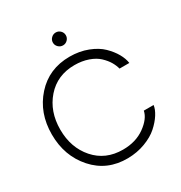

<svg xmlns="http://www.w3.org/2000/svg" viewBox="-215 -1097 1191 1261"><g transform="rotate(-30 381.0 -466.5)"><path d="M424.6 -859.6Q410.2 -845.2 390.1 -845.2Q370.1 -845.2 355.5 -859.6Q340.8 -874 340.8 -894Q340.8 -914.1 355.5 -928.5Q370.1 -942.9 390.1 -942.9Q410.2 -942.9 424.6 -928.5Q439 -914.1 439 -894Q439 -874 424.6 -859.6ZM389.2 9.8Q231.9 11.7 132.6 -100.1Q33.2 -211.9 33.2 -375Q33.2 -538.1 132.6 -648.9Q231.9 -759.8 389.2 -759.8Q463.4 -759.8 525.1 -735.8Q586.9 -711.9 624 -675.5Q661.1 -639.2 682.6 -601.1Q704.1 -563 709 -527.8H634.8Q627.9 -554.7 612.1 -581.8Q596.2 -608.9 567.6 -636Q539.1 -663.1 492.4 -679.4Q445.8 -695.8 389.2 -695.8Q258.3 -695.8 177.7 -604Q97.2 -512.2 97.2 -375Q97.2 -237.8 177.5 -146.5Q257.8 -55.2 389.2 -55.2Q487.3 -55.2 555.7 -104.5Q624 -153.8 634.8 -209H709Q705.1 -178.2 682.1 -142.1Q659.2 -106 620.6 -71.5Q582 -37.1 521 -14.2Q460 8.8 389.2 9.8Z"/></g></svg>

Font: Oakes Grotesk
Style: Light
Weight: 300
Designer: Samuel Oakes
Foundry: Samuel Oakes
Version: Version 1.0 | wf-rip DC20170320